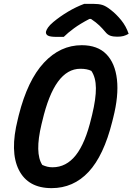

<svg xmlns="http://www.w3.org/2000/svg" viewBox="-20 -954 686 994"><path d="M403 -720Q485 -720 530.5 -673.5Q576 -627 585.5 -542.5Q595 -458 566 -344L561 -324Q517 -148 438.5 -64Q360 20 247 20Q125 20 77.5 -74.5Q30 -169 72 -336L77 -357Q123 -539 207.5 -629.5Q292 -720 403 -720ZM195 -311Q159 -161 199 -100Q213 -94 225 -91Q237 -88 252 -88Q323 -88 372.5 -150.5Q422 -213 453 -344L457 -360Q477 -443 476.5 -498Q476 -553 453 -587Q431 -598 396 -598Q329 -598 280 -531Q231 -464 199 -327ZM416 -934H464Q491 -934 509.5 -928.5Q528 -923 552 -904Q582 -881 607.5 -849.5Q633 -818 646 -779Q632 -771 619 -767.5Q606 -764 587 -764Q566 -764 551.5 -769Q537 -774 525 -789Q511 -806 494.5 -822Q478 -838 451 -856H443Q395 -831 363 -807.5Q331 -784 310 -763H275Q239 -763 227.5 -770Q216 -777 218 -790Q220 -799 228.5 -811.5Q237 -824 256 -840Q291 -869 332 -893.5Q373 -918 416 -934Z"/></svg>

Font: Recursive Mn Csl St SmB
Style: Italic
Weight: 600
Italic angle: -15°
Monospace: yes
Version: Version 1.079;hotconv 1.0.112;makeotfexe 2.5.65598; ttfautoh